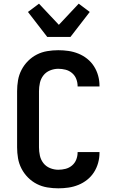

<svg xmlns="http://www.w3.org/2000/svg" viewBox="-20 -1016 640 1044"><path d="M297 8Q267 8 237 3Q207 -2 180.5 -15.5Q154 -29 132.5 -50.5Q111 -72 97 -99Q83 -126 78 -155.5Q73 -185 73 -215V-520Q73 -550 78 -579.5Q83 -609 97 -636Q111 -663 132.5 -684.5Q154 -706 180.5 -719.5Q207 -733 237 -738Q267 -743 297 -743Q325 -743 352.5 -739Q380 -735 406 -724.5Q432 -714 454 -696.5Q476 -679 491 -655.5Q506 -632 513.5 -605Q521 -578 521 -550V-546H402V-548Q402 -568 394.5 -587Q387 -606 371.5 -619Q356 -632 336.5 -637Q317 -642 297 -642Q274 -642 252 -633Q230 -624 216 -606Q202 -588 197 -565.5Q192 -543 192 -520V-215Q192 -192 197 -169.5Q202 -147 216 -129Q230 -111 252 -102Q274 -93 297 -93Q317 -93 336.5 -98Q356 -103 371.5 -116Q387 -129 394.5 -148Q402 -167 402 -187V-189H521V-185Q521 -157 513.5 -130Q506 -103 491 -79.5Q476 -56 454 -38.5Q432 -21 406 -10.5Q380 0 352.5 4Q325 8 297 8ZM237 -815 132 -951 192 -996 300 -881 408 -996 468 -951 363 -815Z"/></svg>

Font: Iosevka Extended
Style: Bold
Weight: 700
Width: 7
Monospace: yes
Designer: Belleve Invis
Foundry: Belleve Invis
Version: Version 32.5.0; ttfautohint (v1.8.4)